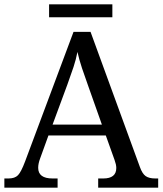

<svg xmlns="http://www.w3.org/2000/svg" viewBox="-20 -860 745 880"><path d="M0 0V-42H19Q48 -42 62.5 -57Q77 -72 95 -120L317 -714H395L621 -95Q632 -64 647.5 -53Q663 -42 692 -42H705V0H430V-42H453Q513 -42 513 -90Q513 -98 511 -107Q509 -116 505 -127L465 -239H202L164 -134Q155 -110 155 -91Q155 -42 221 -42H244V0ZM221 -289H447L385 -464Q369 -508 356 -547Q343 -586 335 -622Q328 -586 317 -553Q306 -520 289 -473ZM205 -781V-840H495V-781Z"/></svg>

Font: Noto Serif Khitan Small Script
Style: Regular
Weight: 400
Designer: LIU Zhao, ZHANG Congyu, Kushim JIANG
Foundry: Guyu Beijing Co. Ltd.
Version: Version 1.000; ttfautohint (v1.8.4.7-5d5b)